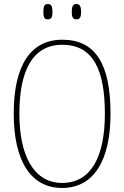

<svg xmlns="http://www.w3.org/2000/svg" viewBox="-20 -922 617 952"><path d="M359 -826C374 -826 382 -834 382 -863C382 -893 374 -902 359 -902C343 -902 336 -893 336 -863C336 -834 343 -826 359 -826ZM217 -826C233 -826 240 -834 240 -863C240 -893 233 -902 217 -902C201 -902 195 -893 195 -863C195 -834 201 -826 217 -826ZM288 10C446 10 528 -128 528 -358C528 -604 454 -725 289 -725C130 -725 48 -595 48 -359C48 -133 127 10 288 10ZM288 -15C148 -15 76 -150 76 -358C76 -574 143 -700 289 -700C443 -700 500 -574 500 -358C500 -146 432 -15 288 -15Z"/></svg>

Font: Noto Serif Devanagari Condensed Thin
Style: Regular
Weight: 100
Width: 3
Designer: Universal Thirst, Indian Type Foundry and the Monotype Design Team
Foundry: Monotype Imaging Inc.
Version: Version 2.004